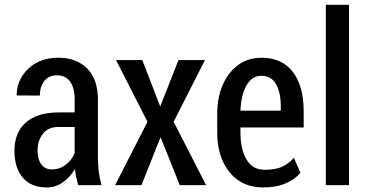

<svg xmlns="http://www.w3.org/2000/svg" viewBox="-20 -782 1556 811"><path d="M310.1 0Q305.2 -18.1 301.8 -34.4Q298.3 -50.8 296.9 -66.4L295.9 -66.9Q275.4 -33.2 245.1 -11.7Q214.8 9.8 177.2 9.8Q111.8 9.8 76.4 -31.5Q41 -72.8 41 -145Q41 -222.2 89.1 -264.6Q137.2 -307.1 227.5 -307.1H295.4V-361.3Q295.4 -410.6 276.1 -437.3Q256.8 -463.9 220.2 -463.9Q186.5 -463.9 167.5 -440.2Q148.4 -416.5 148.4 -378.4L50.3 -378.9Q50.3 -443.8 98.6 -491Q147 -538.1 226.6 -538.1Q302.2 -538.1 347.9 -492.9Q393.6 -447.8 393.6 -360.4V-115.2Q393.6 -85 397.2 -56.9Q400.9 -28.8 408.7 0ZM199.7 -66.4Q231.9 -66.4 257.3 -85.7Q282.7 -105 295.4 -135.3V-245.6H226.1Q183.6 -245.6 161.1 -216.8Q138.7 -188 138.7 -145.5Q138.7 -109.4 154.3 -87.9Q169.9 -66.4 199.7 -66.4Z M656.7 -332 733.9 -528.3H845.7L713.4 -267.6L850.6 0H739.3L658.2 -202.6L577.6 0H466.3L603 -267.6L470.2 -528.3H581.1Z M1091.3 9.8Q1002 9.8 949.7 -54.4Q897.5 -118.7 897.5 -222.7V-299.8Q897.5 -405.3 949.2 -471.7Q1001 -538.1 1084 -538.1Q1171.9 -538.1 1217.3 -477.8Q1262.7 -417.5 1262.7 -312V-243.7H995.6V-222.7Q995.6 -152.3 1021 -108.6Q1046.4 -64.9 1097.7 -64.9Q1144.5 -64.9 1172.6 -78.1Q1200.7 -91.3 1221.2 -115.7L1249 -52.2Q1225.1 -23.4 1185.3 -6.8Q1145.5 9.8 1091.3 9.8ZM1084 -461.9Q1043.9 -461.9 1021 -420.9Q998 -379.9 995.6 -314.5H1166V-334.5Q1166 -391.6 1145.8 -426.8Q1125.5 -461.9 1084 -461.9Z M1454.1 0H1356.4V-761.7H1454.1Z"/></svg>

Font: Franco
Style: Regular
Weight: 400
Designer: Google
Version: Version 1.200311; 2013